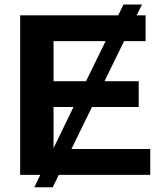

<svg xmlns="http://www.w3.org/2000/svg" viewBox="-20 -754 707 828"><path d="M127.9 53.7 153.8 0H66.9V-688H489.7L512.7 -734.4H592.3L569.3 -688H607.9V-576.7H515.1L430.7 -403.8H578.1V-292.5H376.5L288.1 -111.3H627.9V0H233.4L207.5 53.7ZM210.9 -403.8H351.1L435.5 -576.7H210.9ZM210.9 -292.5V-116.2H211.4L296.9 -292.5Z"/></svg>

Font: Arimo
Style: Bold
Weight: 700
Designer: Steve Matteson
Foundry: Monotype Imaging Inc.
Version: Version 1.33